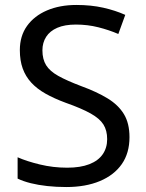

<svg xmlns="http://www.w3.org/2000/svg" viewBox="-20 -744 589 774"><path d="M502 -191Q502 -127 471 -82.5Q440 -38 382.5 -14Q325 10 247 10Q207 10 170.5 6Q134 2 104 -5.5Q74 -13 51 -24V-110Q87 -94 140.5 -81Q194 -68 251 -68Q304 -68 340 -82Q376 -96 394 -122Q412 -148 412 -183Q412 -218 397 -242Q382 -266 345.5 -286.5Q309 -307 244 -330Q198 -347 163.5 -366.5Q129 -386 106 -411Q83 -436 71.5 -468Q60 -500 60 -542Q60 -599 89 -639.5Q118 -680 169.5 -702Q221 -724 288 -724Q347 -724 396 -713Q445 -702 485 -684L457 -607Q420 -623 376.5 -634Q333 -645 286 -645Q241 -645 211 -632Q181 -619 166 -595.5Q151 -572 151 -541Q151 -505 166 -481Q181 -457 215 -438Q249 -419 307 -397Q370 -374 413.5 -347.5Q457 -321 479.5 -284Q502 -247 502 -191Z"/></svg>

Font: hexltelugu05
Style: Book
Weight: 400
Designer: Jelle Bosma - Monotype Design Team
Foundry: Monotype Imaging Inc.
Version: Version 2.003